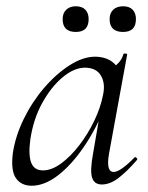

<svg xmlns="http://www.w3.org/2000/svg" viewBox="-20 -580 474 613"><path d="M81 13Q48 13 31 -11Q14 -35 21 -91Q29 -145 55.5 -199.5Q82 -254 120.5 -299Q159 -344 202 -371.5Q245 -399 284 -399Q303 -399 320.5 -392.5Q338 -386 351 -370.5Q364 -355 366 -330L323 -357Q336 -359 352.5 -373.5Q369 -388 374 -407Q376 -410 381.5 -409Q387 -408 386 -406L328 -89Q318 -31 343 -31Q354 -31 371.5 -43.5Q389 -56 409 -77Q412 -80 416 -76Q420 -72 417 -69Q385 -32 358 -11.5Q331 9 305 9Q281 9 274 -13Q267 -35 277 -89L301 -229L318 -246Q288 -170 248 -111.5Q208 -53 165 -20Q122 13 81 13ZM117 -36Q145 -36 175 -58Q205 -80 232.5 -115.5Q260 -151 280.5 -193.5Q301 -236 309 -277Q317 -314 302 -339Q287 -364 250 -364Q215 -363 179 -332.5Q143 -302 115 -251.5Q87 -201 77 -136Q70 -86 79.5 -61Q89 -36 117 -36ZM373 -478Q330 -478 330 -519Q330 -538 341.5 -549Q353 -560 373 -560Q393 -560 403.5 -549Q414 -538 414 -519Q414 -478 373 -478ZM222 -478Q180 -478 180 -519Q180 -538 191.5 -549Q203 -560 222 -560Q242 -560 252.5 -549Q263 -538 263 -519Q263 -478 222 -478Z"/></svg>

Font: Cormorant
Style: Italic
Weight: 400
Italic angle: -10°
Designer: Christian Thalmann (Catharsis Fonts)
Foundry: Catharsis Fonts
Version: Version 4.000